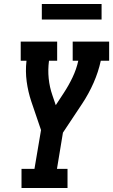

<svg xmlns="http://www.w3.org/2000/svg" viewBox="-20 -944 568 964"><path d="M88 0V-96H153L186 -291L137 -435Q121 -483 114 -534.5Q107 -586 113 -639H84V-735H267V-639H226Q220 -594 224.5 -550Q229 -506 243 -466L260 -416L300 -477Q325 -515 344.5 -556Q364 -597 373 -639H345V-735H528V-639H486Q474 -583 450 -528.5Q426 -474 393 -424L296 -278L266 -96H319V0ZM190 -846V-924H490V-846Z"/></svg>

Font: Iosevka Curly Slab Oblique
Style: Bold
Weight: 700
Italic angle: -9°
Monospace: yes
Designer: Belleve Invis
Foundry: Belleve Invis
Version: Version 11.1.0; ttfautohint (v1.8.3)